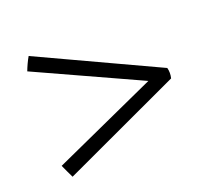

<svg xmlns="http://www.w3.org/2000/svg" viewBox="-85 -575 751 674"><g transform="rotate(-20 290.5 -238.5)"><path d="M80 -464 523 -258Q528 -239 523 -219L80 -13Q75 -23 68.5 -37Q62 -51 57 -62L445 -238L57 -415Q61 -426 67.5 -440Q74 -454 80 -464Z"/></g></svg>

Font: Tiro Gurmukhi
Style: Italic
Weight: 400
Italic angle: -11°
Designer: Gurmukhi: John Hudson & Fiona Ross, assisted by Paul Hanslow. Latin: John Hudson with Paul Hanslow, assisted by Kaja Soj
Foundry: Tiro Typeworks Ltd.
Version: Version 1.52